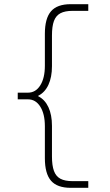

<svg xmlns="http://www.w3.org/2000/svg" viewBox="-20 -790 529 920"><path d="M319 110Q254 110 224.5 76Q195 42 195 -32V-185Q195 -244 173 -279Q151 -314 114 -314H65V-346H114Q151 -346 173 -381Q195 -416 195 -475V-628Q195 -702 224.5 -736Q254 -770 319 -770H403V-738H328Q291 -738 269.5 -726.5Q248 -715 238.5 -689.5Q229 -664 229 -620V-473Q229 -420 212 -383.5Q195 -347 163 -331V-329Q195 -313 212 -276.5Q229 -240 229 -187V-40Q229 3 238.5 29Q248 55 269.5 66.5Q291 78 328 78H403V110Z"/></svg>

Font: M PLUS 2 ExtraLight
Style: Regular
Weight: 250
Designer: Coji Morishita
Foundry: UNDERFOREST DESIGN
Version: Version 1.001